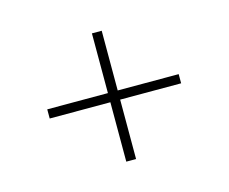

<svg xmlns="http://www.w3.org/2000/svg" viewBox="-67 -644 699 587"><g transform="rotate(-15 282.0 -350.0)"><path d="M266 -147V-335H74V-364H266V-553H297V-364H490V-335H297V-147Z"/></g></svg>

Font: Montserrat ExtraLight
Style: Regular
Weight: 200
Designer: Julieta Ulanovsky
Foundry: Julieta Ulanovsky
Version: Version 9.000; ttfautohint (v1.8.4.7-5d5b)